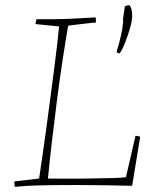

<svg xmlns="http://www.w3.org/2000/svg" viewBox="-20 -714 592 741"><path d="M37 7Q37 3 36 -3Q35 -9 36 -14L131 -25Q135 -53 142 -100.5Q149 -148 157 -206Q165 -264 173 -325.5Q181 -387 188.5 -444Q196 -501 201 -545Q206 -589 208 -612L117 -621Q117 -626 118.5 -631Q120 -636 121 -640Q186 -639 236.5 -641Q287 -643 349 -647Q351 -640 350 -627Q324 -625 296.5 -621.5Q269 -618 243 -615Q233 -557 221.5 -481.5Q210 -406 199.5 -324Q189 -242 180 -164.5Q171 -87 165 -25Q179 -25 209 -24.5Q239 -24 276.5 -24.5Q314 -25 351.5 -25.5Q389 -26 419.5 -27Q450 -28 466 -30L503 -190Q513 -190 521 -186L490 3Q440 2 384 1Q328 0 279 0Q222 0 184.5 0.5Q147 1 114 2Q81 3 37 7ZM455 -642Q456 -649 458.5 -666Q461 -683 462 -690Q473 -694 480 -694Q491 -679 490 -651Q490 -634 482 -606Q474 -578 463 -550Q452 -522 442 -508Q438 -508 434 -510Q430 -512 430 -514Q434 -527 440.5 -551Q447 -575 451.5 -600Q456 -625 455 -642Z"/></svg>

Font: Labrada ExtraLight
Style: Italic
Weight: 200
Italic angle: -7°
Designer: Mercedes Jáuregui
Foundry: Omnibus-Type Team
Version: Version 1.000; ttfautohint (v1.8.4.7-5d5b)